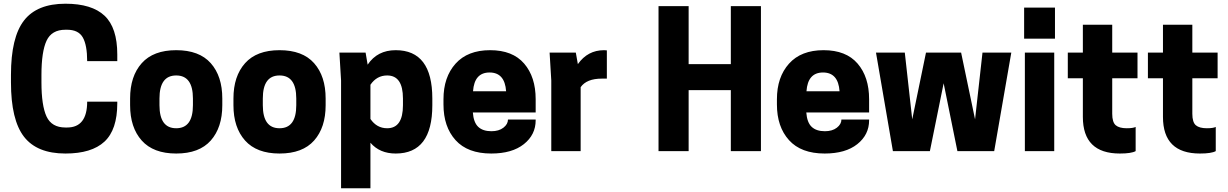

<svg xmlns="http://www.w3.org/2000/svg" viewBox="-20 -813 6608 1033"><path d="M203 -370Q203 -245 230.5 -186Q258 -127 332 -127H341Q449 -127 449 -266H611V-257Q611 -115 542 -51Q473 13 332 13Q179 13 109 -77.5Q39 -168 39 -370V-410Q39 -612 109 -702.5Q179 -793 332 -793Q474 -793 542.5 -728.5Q611 -664 611 -520V-484H449Q449 -570 425.5 -611.5Q402 -653 341 -653H332Q258 -653 230.5 -594Q203 -535 203 -410Z M928 13Q805 13 742.5 -57Q680 -127 680 -247V-283Q680 -403 742.5 -473Q805 -543 928 -543Q1052 -543 1114 -473Q1176 -403 1176 -283V-247Q1176 -127 1114 -57Q1052 13 928 13ZM1018 -247V-283Q1018 -407 928 -407Q838 -407 838 -283V-247Q838 -123 928 -123Q1018 -123 1018 -247Z M1484 13Q1361 13 1298.5 -57Q1236 -127 1236 -247V-283Q1236 -403 1298.5 -473Q1361 -543 1484 -543Q1608 -543 1670 -473Q1732 -403 1732 -283V-247Q1732 -127 1670 -57Q1608 13 1484 13ZM1574 -247V-283Q1574 -407 1484 -407Q1394 -407 1394 -283V-247Q1394 -123 1484 -123Q1574 -123 1574 -247Z M2109 13Q2023 13 1973 -45V200H1815V-380L1806 -530H1947L1958 -465Q2010 -543 2109 -543Q2306 -543 2306 -283V-247Q2306 13 2109 13ZM2063 -407Q2007 -407 1973 -357V-173Q2007 -123 2063 -123Q2148 -123 2148 -247V-283Q2148 -407 2063 -407Z M2862 -208H2524Q2528 -154 2553 -130.5Q2578 -107 2624 -107Q2664 -107 2688.5 -126Q2713 -145 2713 -170H2862V-166Q2862 -88 2798.5 -37.5Q2735 13 2623 13Q2496 13 2431 -59Q2366 -131 2366 -251V-279Q2366 -398 2431 -470.5Q2496 -543 2617 -543Q2738 -543 2800 -471Q2862 -399 2862 -279ZM2525 -322H2703Q2696 -423 2614 -423Q2532 -423 2525 -322Z M3230 -543Q3241 -543 3245 -542V-390H3218Q3136 -390 3104 -344V0H2946V-380L2937 -530H3078L3089 -468Q3142 -543 3230 -543Z M3912 -780H4074V0H3912V-328H3685V0H3523V-780H3685V-468H3912Z M4656 -208H4318Q4322 -154 4347 -130.5Q4372 -107 4418 -107Q4458 -107 4482.5 -126Q4507 -145 4507 -170H4656V-166Q4656 -88 4592.5 -37.5Q4529 13 4417 13Q4290 13 4225 -59Q4160 -131 4160 -251V-279Q4160 -398 4225 -470.5Q4290 -543 4411 -543Q4532 -543 4594 -471Q4656 -399 4656 -279ZM4319 -322H4497Q4490 -423 4408 -423Q4326 -423 4319 -322Z M5057 -365 4983 0H4784L4693 -530H4848L4888 -171L4962 -530H5151L5226 -171L5266 -530H5421L5329 0H5131Z M5494 0V-530H5652V0ZM5656 -772V-605H5490V-772Z M5964 -530H6100V-392H5964V-201Q5964 -155 5983 -139Q6002 -123 6042 -123Q6076 -123 6090 -130V0Q6067 13 6005 13Q5806 13 5806 -184V-392H5725V-530H5806V-680H5964Z M6395 -530H6531V-392H6395V-201Q6395 -155 6414 -139Q6433 -123 6473 -123Q6507 -123 6521 -130V0Q6498 13 6436 13Q6237 13 6237 -184V-392H6156V-530H6237V-680H6395Z"/></svg>

Font: Cooper Hewitt
Style: Bold
Weight: 711
Designer: Village Type and Design LLC
Foundry: Cooper Hewitt Smithsonian Design Museum
Version: 1.000